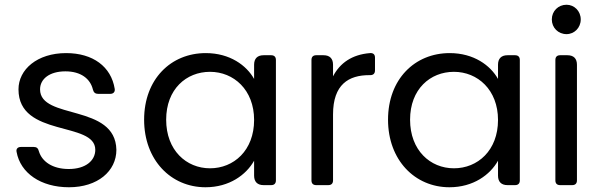

<svg xmlns="http://www.w3.org/2000/svg" viewBox="-20 -781 2532 810"><path d="M271 9C392 9 471 -59 471 -149C467 -345 149 -274 149 -404C149 -448 189 -480 256 -480C321 -480 361 -449 372 -403C375 -391 382 -385 394 -385H445C458 -385 466 -393 464 -406C449 -500 372 -557 259 -557C137 -557 58 -488 58 -404C58 -200 382 -271 382 -149C382 -104 342 -68 270 -68C202 -68 157 -99 144 -143C141 -155 135 -161 123 -161H68C55 -161 47 -153 50 -140C66 -51 152 9 271 9Z M848 -557C701 -557 588 -447 588 -276C588 -106 701 9 847 9C948 9 1019 -44 1052 -103V-40C1052 -14 1066 0 1092 0H1124C1137 0 1144 -7 1144 -20V-528C1144 -541 1137 -548 1124 -548H1092C1066 -548 1052 -534 1052 -508V-448C1020 -505 950 -557 848 -557ZM866 -478C966 -478 1052 -402 1052 -275C1052 -146 966 -71 866 -71C766 -71 681 -147 681 -276C681 -405 766 -478 866 -478Z M1294 -528V-20C1294 -7 1301 0 1314 0H1365C1378 0 1385 -7 1385 -20V-298C1385 -425 1451 -464 1538 -464H1542C1555 -464 1562 -471 1562 -484V-538C1562 -551 1555 -558 1541 -557C1465 -551 1414 -515 1385 -459V-508C1385 -534 1371 -548 1345 -548H1314C1301 -548 1294 -541 1294 -528Z M1877 -557C1730 -557 1617 -447 1617 -276C1617 -106 1730 9 1876 9C1977 9 2048 -44 2081 -103V-40C2081 -14 2095 0 2121 0H2153C2166 0 2173 -7 2173 -20V-528C2173 -541 2166 -548 2153 -548H2121C2095 -548 2081 -534 2081 -508V-448C2049 -505 1979 -557 1877 -557ZM1895 -478C1995 -478 2081 -402 2081 -275C2081 -146 1995 -71 1895 -71C1795 -71 1710 -147 1710 -276C1710 -405 1795 -478 1895 -478Z M2323 -528V-20C2323 -7 2330 0 2343 0H2394C2407 0 2414 -7 2414 -20V-508C2414 -534 2400 -548 2374 -548H2343C2330 -548 2323 -541 2323 -528ZM2308 -699C2308 -664 2335 -637 2370 -637C2403 -637 2430 -664 2430 -699C2430 -734 2403 -761 2370 -761C2335 -761 2308 -734 2308 -699Z"/></svg>

Font: Arvore Sans
Style: Regular
Weight: 400
Designer: Jonny Pinhorn (Latin) Dan Schunck (customization for Arvore)
Version: Version 1.000;Glyphs 3.3 (3305)